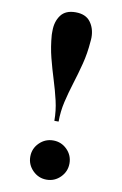

<svg xmlns="http://www.w3.org/2000/svg" viewBox="-87 -808 553 868"><g transform="rotate(10 189.5 -374.0)"><path d="M277.3 -638.9Q273.2 -584.2 260.6 -535.3Q248 -486.3 233.6 -440.6Q219.2 -394.8 208.7 -349.9Q198.2 -304.9 198.2 -258.1H178.7Q178.7 -304.9 168.2 -349.9Q157.7 -394.8 143.3 -440.6Q128.9 -486.3 116.3 -535.3Q103.8 -584.2 99.6 -638.9Q99.4 -644.3 99.5 -648.8Q99.6 -653.3 99.6 -658Q99.6 -700 120.8 -729Q142.1 -758.1 188.5 -758.1Q235.1 -758.1 256.8 -729Q278.6 -700 278.6 -658Q278.6 -653.3 278.2 -648.8Q277.8 -644.3 277.3 -638.9ZM99.6 -80.1Q99.6 -117.2 126.2 -143.6Q152.8 -169.9 189.7 -169.9Q226.8 -169.9 253.2 -143.6Q279.5 -117.2 279.5 -80.1Q279.5 -43.2 253.2 -16.6Q226.8 10 189.7 10Q152.8 10 126.2 -16.6Q99.6 -43.2 99.6 -80.1Z"/></g></svg>

Font: Bodoni* 11
Style: Bold
Weight: 700
Version: Version 2.000; ttfautohint (v1.8.1)